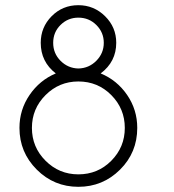

<svg xmlns="http://www.w3.org/2000/svg" viewBox="-20 -720 670 740"><path d="M137 -555Q137 -615 179 -657.5Q221 -700 282 -700Q342 -700 385 -657.5Q428 -615 428 -555Q428 -482 368 -437Q431 -411 470 -354Q509 -297 509 -227Q509 -132 442.5 -66Q376 0 282 0Q188 0 121.5 -66.5Q55 -133 55 -227Q55 -297 94 -354Q133 -411 195 -437Q137 -482 137 -555ZM282 -48Q357 -48 409 -100.5Q461 -153 461 -227Q461 -301 409 -353.5Q357 -406 282 -406Q208 -406 155.5 -353.5Q103 -301 103 -227Q103 -153 155.5 -100.5Q208 -48 282 -48ZM282 -456Q323 -457 351.5 -486Q380 -515 380 -555Q380 -595 351.5 -623.5Q323 -652 282 -652Q242 -652 213.5 -624Q185 -596 185 -555Q185 -514 213.5 -485.5Q242 -457 282 -456Z"/></svg>

Font: Quicksand
Style: Regular
Weight: 400
Designer: Andrew Paglinawan
Foundry: Andrew Paglinawan
Version: 1.002